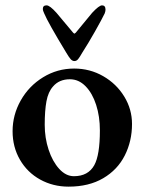

<svg xmlns="http://www.w3.org/2000/svg" viewBox="-20 -683 541 717"><path d="M27 -193Q27 -254 57.5 -308Q88 -362 141 -394.5Q194 -427 257 -427Q316 -427 365.5 -398.5Q415 -370 444 -322.5Q473 -275 473 -220Q473 -156 446 -102.5Q419 -49 365.5 -17.5Q312 14 236 14Q178 14 130 -12.5Q82 -39 54.5 -86.5Q27 -134 27 -193ZM332 -66Q353 -104 353 -196Q353 -248 339 -291.5Q325 -335 299.5 -361Q274 -387 241 -387Q201 -387 178 -360Q160 -340 153.5 -305Q147 -270 147 -217Q147 -168 161.5 -124Q176 -80 201 -52.5Q226 -25 256 -25Q309 -25 332 -66ZM227 -487Q159 -599 145 -633Q140 -643 140 -650Q140 -663 154 -663Q166 -663 191 -635L253 -561Q257 -557 258.5 -557.5Q260 -558 263 -561L324 -635Q350 -663 361 -663Q374 -663 374 -647Q374 -641 371 -633Q361 -612 335 -566Q309 -520 287 -486Q278 -470 272 -462.5Q266 -455 258 -455Q250 -455 243.5 -462.5Q237 -470 227 -487Z"/></svg>

Font: EB Garamond SemiBold
Style: Regular
Weight: 600
Designer: Georg Duffner and Octavio Pardo
Foundry: Georg Duffner
Version: Version 1.000